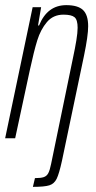

<svg xmlns="http://www.w3.org/2000/svg" viewBox="-21 -538 373 747"><path d="M178 99 263 -313Q271 -350 276 -380.5Q281 -411 281 -430Q281 -461 269 -471Q257 -481 226 -481Q186 -481 161.5 -452Q137 -423 124 -381Q111 -339 95 -265L38 0H-1L106 -510H139L127 -439H131Q163 -518 237 -518Q282 -518 302 -499Q322 -480 322 -436Q322 -399 306 -322L220 88Q209 138 199.5 157.5Q190 177 171 183Q152 189 107 189L115 155Q138 155 149.5 151Q161 147 167 135.5Q173 124 178 99Z"/></svg>

Font: Saira Ultra Condensed ExLight
Style: Italic
Weight: 200
Width: 1
Italic angle: -12°
Designer: Hector Gatti with collaboration of the Omnibus-Type team
Foundry: Omnibus-Type
Version: Version 1.001; ttfautohint (v1.8)